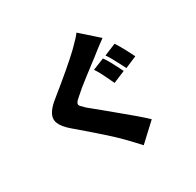

<svg xmlns="http://www.w3.org/2000/svg" viewBox="-192 -1051 1385 1358"><g transform="rotate(-30 500.0 -372.0)"><path d="M747 -434 649 -393 637 -418Q593 -513 569 -546L664 -584Q692 -547 747 -434ZM870 -483 774 -442 757 -475Q713 -562 690 -593L787 -633Q808 -602 831.5 -558Q855 -514 870 -483ZM635 -636Q620 -624 607 -614Q594 -604 583 -596Q566 -583 495.5 -529Q425 -475 385 -438Q359 -417 352 -404Q348 -396 348 -392Q348 -383 355.5 -374.5Q363 -366 386 -344Q432 -305 513 -240L544 -214Q689 -96 748 -39L607 92Q575 56 558 39L509 -12Q446 -78 219 -271Q168 -315 153 -352Q146 -367 146 -385Q146 -440 229 -506Q421 -661 505 -741Q524 -760 524 -760Q577 -812 593 -836L734 -711Q665 -661 635 -636Z"/></g></svg>

Font: Merged Yaku Han JP Black
Style: Regular
Weight: 900
Designer: Ryoko NISHIZUKA 西塚涼子 (kana, bopomofo & ideographs); Paul D. Hunt (Latin, Greek & Cyrillic); Sandoll Communications 산돌커뮤니
Foundry: Adobe
Version: Version 2.004